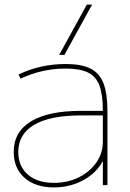

<svg xmlns="http://www.w3.org/2000/svg" viewBox="-20 -810 569 840"><path d="M216 10Q135 10 87.5 -32Q40 -74 40 -145Q40 -233 115.5 -279Q191 -325 334 -325H430Q430 -396 415 -436Q400 -476 364.5 -493Q329 -510 267 -510Q215 -510 166 -499Q117 -488 70 -466L61 -484Q109 -507 160.5 -518.5Q212 -530 267 -530Q335 -530 375 -510.5Q415 -491 432.5 -446Q450 -401 450 -325V0H430V-104H429Q401 -52 343 -21Q285 10 216 10ZM216 -10Q276 -10 324.5 -34Q373 -58 401.5 -99Q430 -140 430 -190V-305H334Q199 -305 129.5 -264Q60 -223 60 -145Q60 -83 101.5 -46.5Q143 -10 216 -10ZM262 -570H239L360 -790H383Z"/></svg>

Font: M PLUS 1 Thin
Style: Regular
Weight: 100
Designer: Coji Morishita
Foundry: UNDERFOREST DESIGN
Version: Version 1.001